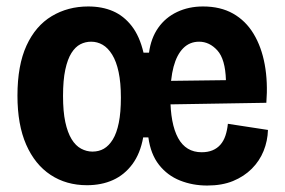

<svg xmlns="http://www.w3.org/2000/svg" viewBox="-20 -560 881 594"><path d="M249 13Q185 13 136.5 -19Q88 -51 61 -112.5Q34 -174 34 -264Q34 -358 62 -419Q90 -480 140 -510Q190 -540 253 -540Q296 -540 329.5 -525.5Q363 -511 387.5 -479.5Q412 -448 424 -397H441Q447 -442 469.5 -474Q492 -506 528 -523Q564 -540 608 -540Q662 -540 701 -518Q740 -496 764.5 -455.5Q789 -415 799 -360.5Q809 -306 804 -242L440 -236V-309L679 -312Q677 -377 652.5 -404Q628 -431 596 -431Q567 -431 547 -411Q527 -391 517 -353.5Q507 -316 507 -261Q507 -177 531 -133Q555 -89 604 -89Q623 -89 637.5 -95Q652 -101 662 -112.5Q672 -124 677.5 -140.5Q683 -157 685 -177L809 -158Q808 -124 795.5 -93Q783 -62 759 -38Q735 -14 701 0Q667 14 621 14Q576 14 537 -1.5Q498 -17 472 -50Q446 -83 439 -135H423Q414 -85 389.5 -52Q365 -19 329.5 -3Q294 13 249 13ZM266 -91Q286 -91 301.5 -100Q317 -109 329 -128.5Q341 -148 347.5 -180Q354 -212 354 -258Q354 -304 347 -337Q340 -370 327 -391Q314 -412 297.5 -421.5Q281 -431 262 -431Q244 -431 228.5 -423Q213 -415 201 -396Q189 -377 182 -344.5Q175 -312 175 -263Q175 -215 182 -182.5Q189 -150 201.5 -129.5Q214 -109 231 -100Q248 -91 266 -91Z"/></svg>

Font: Bricolage Grotesque SemiCondensed
Style: Bold
Weight: 700
Width: 4
Designer: Mathieu Triay
Foundry: Atelier Triay
Version: Version 1.001;gftools[0.9.33.dev8+g029e19f]